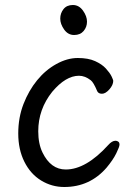

<svg xmlns="http://www.w3.org/2000/svg" viewBox="-20 -724 540 768"><path d="M237 24Q187 24 144.5 -2Q102 -28 77.5 -77Q53 -126 53 -190Q53 -254 74 -308Q95 -362 128.5 -403Q162 -444 205.5 -468Q249 -492 291 -492Q333 -492 360.5 -479.5Q388 -467 403.5 -450Q419 -433 426 -419Q433 -404 433 -401Q433 -384 417.5 -366.5Q402 -349 388 -349Q374 -349 369 -359Q354 -395 343 -403Q320 -421 296 -421Q243 -421 189 -357Q133 -287 133 -199Q133 -149 150 -114Q183 -46 243 -46Q324 -46 413 -144Q428 -161 442 -161Q448 -161 453 -157.5Q458 -154 458 -145.5Q458 -137 445 -110.5Q432 -84 406 -53Q339 24 237 24ZM314.5 -600Q301 -584 276.5 -584Q252 -584 236.5 -606Q221 -628 221 -649.5Q221 -671 234 -687.5Q247 -704 271.5 -704Q296 -704 312 -681.5Q328 -659 328 -637.5Q328 -616 314.5 -600Z"/></svg>

Font: Moon Stars Kai HW
Style: Bold
Weight: 700
Designer: GuiWonder
Version: Version 1.101